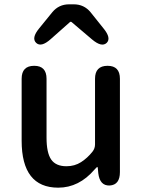

<svg xmlns="http://www.w3.org/2000/svg" viewBox="-20 -854 660 887"><path d="M249 13Q80 13 80 -204V-490Q80 -550 138 -550Q195 -550 195 -490V-218Q195 -148 216.5 -117Q238 -86 287 -86Q325 -86 354.5 -105Q384 -124 407 -153Q419 -168 419 -187V-490Q419 -550 477 -550Q534 -550 534 -490V-59Q534 0 487 3Q441 5 434 -54L432 -76Q431 -83 429.5 -83Q428 -83 417 -71Q345 13 249 13ZM214 -673Q170 -634 147 -656Q124 -678 161 -723L222 -798Q252 -834 299 -834H321Q368 -834 398 -798L458 -723Q495 -678 473 -656Q450 -634 405 -672L312 -751Q307 -756 302 -751Z"/></svg>

Font: Resource Han Rounded TW Medium
Style: Regular
Weight: 500
Designer: Cyano Hao (round all glyphs); Ryoko NISHIZUKA 西塚涼子 (kana, bopomofo & ideographs); Paul D. Hunt (Latin, Greek & Cyrillic)
Foundry: Cyano Hao
Version: 0.990